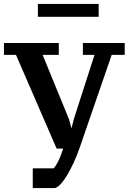

<svg xmlns="http://www.w3.org/2000/svg" viewBox="-42 -748 652 973"><path d="M39 -470H-22V-530H256V-470H174L308 -143L327 -72H314L332 -144L437 -470H378V-530H590V-470H524L362 0Q348 41 331.5 76Q315 111 299.5 137.5Q284 164 268.5 181.5Q253 199 238 205H124V105H230Q234 101 239.5 93Q245 85 251 73.5Q257 62 264 44.5Q271 27 278 5H245ZM150 -663V-728H458V-663Z"/></svg>

Font: PT Serif Caption
Style: Semibold
Weight: 600
Designer: A.Korolkova, O.Umpeleva, V.Yefimov
Foundry: ParaType Ltd
Version: Version 1.00;May 2, 2020;FontCreator 12.0.0.2544 64-bit